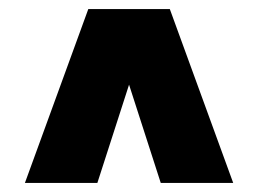

<svg xmlns="http://www.w3.org/2000/svg" viewBox="-20 -524 570 424"><path d="M35 -120 175 -504H355L495 -120H335L225 -461H305L195 -120Z"/></svg>

Font: Changa ExtraLight ExtraBold
Style: Regular
Weight: 800
Version: Version 3.002; ttfautohint (v1.8.2)